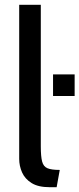

<svg xmlns="http://www.w3.org/2000/svg" viewBox="-20 -770 331 800"><path d="M187 10Q139.5 10 111.8 -7.2Q84 -24.5 72 -51.5Q60 -78.5 60 -108V-750H150V-160Q150 -118 155.5 -97Q161 -76 177.8 -69Q194.5 -62 229 -62L216 10ZM201 -370V-460H291V-370Z"/></svg>

Font: Cabin Resolve
Style: Regular-Resolve
Weight: 400
Designer: Pablo Impallari
Foundry: Pablo Impallari. http://www.impallari.com Igino Marini. http://www.ikern.com
Version: Version 3.001